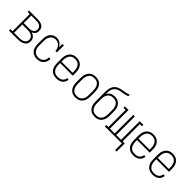

<svg xmlns="http://www.w3.org/2000/svg" viewBox="236 -2044 3528 3528"><g transform="rotate(45 2000.0 -280.0)"><path d="M19 0V-37H74V-483H19V-520H250Q270 -520 290.5 -517.5Q311 -515 330 -508.5Q349 -502 366 -490.5Q383 -479 395 -462.5Q407 -446 412 -426.5Q417 -407 417 -386Q417 -368 412.5 -349.5Q408 -331 397 -315.5Q386 -300 370.5 -289Q355 -278 338 -271Q359 -265 379 -254Q399 -243 413.5 -226Q428 -209 435 -187.5Q442 -166 442 -143Q442 -121 435 -99Q428 -77 414 -59.5Q400 -42 380.5 -30.5Q361 -19 339.5 -12Q318 -5 295.5 -2.5Q273 0 250 0ZM114 -288H250Q265 -288 280 -289.5Q295 -291 309.5 -296Q324 -301 337 -309Q350 -317 359.5 -329Q369 -341 373 -356Q377 -371 377 -386Q377 -401 373 -415.5Q369 -430 359.5 -442Q350 -454 337 -462.5Q324 -471 309.5 -475.5Q295 -480 280 -481.5Q265 -483 250 -483H114ZM114 -37H250Q268 -37 285.5 -38.5Q303 -40 319.5 -45Q336 -50 351.5 -58.5Q367 -67 379 -80Q391 -93 396.5 -109.5Q402 -126 402 -144Q402 -161 396.5 -178Q391 -195 379 -208Q367 -221 351.5 -229.5Q336 -238 319.5 -243Q303 -248 285.5 -249.5Q268 -251 250 -251H114Z M747 8Q721 8 695.5 2Q670 -4 648 -18Q626 -32 609.5 -52.5Q593 -73 583.5 -97.5Q574 -122 570 -148Q566 -174 566 -200V-320Q566 -345 569.5 -370Q573 -395 581.5 -419Q590 -443 605 -464Q620 -485 640.5 -499.5Q661 -514 685.5 -521Q710 -528 735 -528Q759 -528 782 -522Q805 -516 824.5 -502.5Q844 -489 859.5 -471Q875 -453 886 -432V-520H926V-339H886Q886 -368 876 -396Q866 -424 847 -445.5Q828 -467 801 -479Q774 -491 745 -491Q724 -491 704 -485.5Q684 -480 667 -468Q650 -456 638 -438.5Q626 -421 619 -401.5Q612 -382 609 -361.5Q606 -341 606 -320V-200Q606 -179 608.5 -158Q611 -137 618.5 -117.5Q626 -98 638.5 -80.5Q651 -63 668 -51Q685 -39 705.5 -34Q726 -29 747 -29Q776 -29 803 -38Q830 -47 849.5 -67.5Q869 -88 878.5 -115.5Q888 -143 888 -171V-172H928V-171Q928 -147 922.5 -123.5Q917 -100 906 -78.5Q895 -57 878 -40Q861 -23 840 -12Q819 -1 795 3.5Q771 8 747 8Z M1251 8Q1225 8 1199 2.5Q1173 -3 1150.5 -17Q1128 -31 1111 -51.5Q1094 -72 1084 -96.5Q1074 -121 1070 -147.5Q1066 -174 1066 -200V-320Q1066 -346 1070 -372.5Q1074 -399 1084 -423Q1094 -447 1110.5 -468Q1127 -489 1149.5 -503Q1172 -517 1198 -522.5Q1224 -528 1250 -528Q1276 -528 1302 -522.5Q1328 -517 1350.5 -503Q1373 -489 1389.5 -468Q1406 -447 1416 -423Q1426 -399 1430 -372.5Q1434 -346 1434 -320V-242H1106V-200Q1106 -179 1109 -157.5Q1112 -136 1119.5 -116.5Q1127 -97 1140 -79.5Q1153 -62 1170.5 -50.5Q1188 -39 1209 -34Q1230 -29 1251 -29Q1276 -29 1300.5 -34Q1325 -39 1345.5 -53Q1366 -67 1378.5 -89.5Q1391 -112 1392 -137H1432Q1431 -115 1424 -94.5Q1417 -74 1404 -56.5Q1391 -39 1373.5 -26Q1356 -13 1336 -5.5Q1316 2 1294.5 5Q1273 8 1251 8ZM1106 -278H1394V-320Q1394 -341 1391 -362Q1388 -383 1380.5 -403Q1373 -423 1360.5 -440.5Q1348 -458 1330.5 -469.5Q1313 -481 1292 -486Q1271 -491 1250 -491Q1229 -491 1208 -486Q1187 -481 1169.5 -469.5Q1152 -458 1139.5 -440.5Q1127 -423 1119.5 -403Q1112 -383 1109 -362Q1106 -341 1106 -320Z M1750 8Q1724 8 1698 2.5Q1672 -3 1649.5 -17Q1627 -31 1610.5 -52Q1594 -73 1584 -97Q1574 -121 1570 -147.5Q1566 -174 1566 -200V-320Q1566 -346 1570 -372.5Q1574 -399 1584 -423Q1594 -447 1610.5 -468Q1627 -489 1649.5 -503Q1672 -517 1698 -522.5Q1724 -528 1750 -528Q1776 -528 1802 -522.5Q1828 -517 1850.5 -503Q1873 -489 1889.5 -468Q1906 -447 1916 -423Q1926 -399 1930 -372.5Q1934 -346 1934 -320V-200Q1934 -174 1930 -147.5Q1926 -121 1916 -97Q1906 -73 1889.5 -52Q1873 -31 1850.5 -17Q1828 -3 1802 2.5Q1776 8 1750 8ZM1750 -29Q1771 -29 1792 -34Q1813 -39 1830.5 -50.5Q1848 -62 1860.5 -79.5Q1873 -97 1880.5 -117Q1888 -137 1891 -158Q1894 -179 1894 -200V-320Q1894 -341 1891 -362Q1888 -383 1880.5 -403Q1873 -423 1860.5 -440.5Q1848 -458 1830.5 -469.5Q1813 -481 1792 -486Q1771 -491 1750 -491Q1729 -491 1708 -486Q1687 -481 1669.5 -469.5Q1652 -458 1639.5 -440.5Q1627 -423 1619.5 -403Q1612 -383 1609 -362Q1606 -341 1606 -320V-200Q1606 -179 1609 -158Q1612 -137 1619.5 -117Q1627 -97 1639.5 -79.5Q1652 -62 1669.5 -50.5Q1687 -39 1708 -34Q1729 -29 1750 -29Z M2250 8Q2224 8 2198 2.5Q2172 -3 2149.5 -17Q2127 -31 2110.5 -52Q2094 -73 2084 -97Q2074 -121 2070 -147.5Q2066 -174 2066 -200V-311Q2066 -344 2065.5 -378Q2065 -412 2065 -445Q2065 -471 2067 -497.5Q2069 -524 2076 -549.5Q2083 -575 2095.5 -598Q2108 -621 2127 -639Q2146 -657 2169.5 -669Q2193 -681 2218.5 -688Q2244 -695 2270 -698.5Q2296 -702 2322 -707Q2348 -712 2373.5 -719Q2399 -726 2423 -735V-698Q2397 -687 2369.5 -680Q2342 -673 2314.5 -668.5Q2287 -664 2259 -659.5Q2231 -655 2204.5 -644.5Q2178 -634 2157 -614.5Q2136 -595 2123.5 -570Q2111 -545 2106.5 -516.5Q2102 -488 2102 -460Q2102 -454 2102.5 -447.5Q2103 -441 2103 -435Q2113 -455 2129 -471.5Q2145 -488 2164.5 -499Q2184 -510 2206.5 -514.5Q2229 -519 2251 -519Q2277 -519 2303 -513Q2329 -507 2351 -493Q2373 -479 2390 -458.5Q2407 -438 2416.5 -413.5Q2426 -389 2430 -363Q2434 -337 2434 -311V-200Q2434 -174 2430 -147.5Q2426 -121 2416 -97Q2406 -73 2389.5 -52Q2373 -31 2350.5 -17Q2328 -3 2302 2.5Q2276 8 2250 8ZM2250 -29Q2271 -29 2292 -34Q2313 -39 2330.5 -50.5Q2348 -62 2360.5 -79.5Q2373 -97 2380.5 -117Q2388 -137 2391 -158Q2394 -179 2394 -200V-311Q2394 -332 2391 -353Q2388 -374 2380.5 -394Q2373 -414 2360.5 -431Q2348 -448 2330.5 -460Q2313 -472 2292 -477Q2271 -482 2250 -482Q2229 -482 2208 -477Q2187 -472 2169.5 -460Q2152 -448 2139.5 -431Q2127 -414 2119.5 -394Q2112 -374 2109 -353Q2106 -332 2106 -311V-200Q2106 -179 2109 -158Q2112 -137 2119.5 -117Q2127 -97 2139.5 -79.5Q2152 -62 2169.5 -50.5Q2187 -39 2208 -34Q2229 -29 2250 -29Z M2951 175V0H2510V-37H2565V-483H2510V-520H2605V-37H2730V-520H2770V-37H2895V-520H2990V-483H2935V-37H2990V175Z M3251 8Q3225 8 3199 2.5Q3173 -3 3150.5 -17Q3128 -31 3111 -51.5Q3094 -72 3084 -96.5Q3074 -121 3070 -147.5Q3066 -174 3066 -200V-320Q3066 -346 3070 -372.5Q3074 -399 3084 -423Q3094 -447 3110.5 -468Q3127 -489 3149.5 -503Q3172 -517 3198 -522.5Q3224 -528 3250 -528Q3276 -528 3302 -522.5Q3328 -517 3350.5 -503Q3373 -489 3389.5 -468Q3406 -447 3416 -423Q3426 -399 3430 -372.5Q3434 -346 3434 -320V-242H3106V-200Q3106 -179 3109 -157.5Q3112 -136 3119.5 -116.5Q3127 -97 3140 -79.5Q3153 -62 3170.5 -50.5Q3188 -39 3209 -34Q3230 -29 3251 -29Q3276 -29 3300.5 -34Q3325 -39 3345.5 -53Q3366 -67 3378.5 -89.5Q3391 -112 3392 -137H3432Q3431 -115 3424 -94.5Q3417 -74 3404 -56.5Q3391 -39 3373.5 -26Q3356 -13 3336 -5.5Q3316 2 3294.5 5Q3273 8 3251 8ZM3106 -278H3394V-320Q3394 -341 3391 -362Q3388 -383 3380.5 -403Q3373 -423 3360.5 -440.5Q3348 -458 3330.5 -469.5Q3313 -481 3292 -486Q3271 -491 3250 -491Q3229 -491 3208 -486Q3187 -481 3169.5 -469.5Q3152 -458 3139.5 -440.5Q3127 -423 3119.5 -403Q3112 -383 3109 -362Q3106 -341 3106 -320Z M3751 8Q3725 8 3699 2.5Q3673 -3 3650.5 -17Q3628 -31 3611 -51.5Q3594 -72 3584 -96.5Q3574 -121 3570 -147.5Q3566 -174 3566 -200V-320Q3566 -346 3570 -372.5Q3574 -399 3584 -423Q3594 -447 3610.5 -468Q3627 -489 3649.5 -503Q3672 -517 3698 -522.5Q3724 -528 3750 -528Q3776 -528 3802 -522.5Q3828 -517 3850.5 -503Q3873 -489 3889.5 -468Q3906 -447 3916 -423Q3926 -399 3930 -372.5Q3934 -346 3934 -320V-242H3606V-200Q3606 -179 3609 -157.5Q3612 -136 3619.5 -116.5Q3627 -97 3640 -79.5Q3653 -62 3670.5 -50.5Q3688 -39 3709 -34Q3730 -29 3751 -29Q3776 -29 3800.5 -34Q3825 -39 3845.5 -53Q3866 -67 3878.5 -89.5Q3891 -112 3892 -137H3932Q3931 -115 3924 -94.5Q3917 -74 3904 -56.5Q3891 -39 3873.5 -26Q3856 -13 3836 -5.5Q3816 2 3794.5 5Q3773 8 3751 8ZM3606 -278H3894V-320Q3894 -341 3891 -362Q3888 -383 3880.5 -403Q3873 -423 3860.5 -440.5Q3848 -458 3830.5 -469.5Q3813 -481 3792 -486Q3771 -491 3750 -491Q3729 -491 3708 -486Q3687 -481 3669.5 -469.5Q3652 -458 3639.5 -440.5Q3627 -423 3619.5 -403Q3612 -383 3609 -362Q3606 -341 3606 -320Z"/></g></svg>

Font: Iosevka Curly Slab Extralight
Style: Regular
Weight: 200
Monospace: yes
Designer: Belleve Invis
Foundry: Belleve Invis
Version: Version 22.1.2; ttfautohint (v1.8.4)